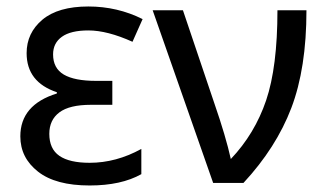

<svg xmlns="http://www.w3.org/2000/svg" viewBox="-20 -567 1009 595"><path d="M328.1 -316.4V-242.2H261.7Q195.3 -242.2 164.1 -218.8Q132.8 -195.3 132.8 -152.3Q132.8 -105.5 164.1 -84Q195.3 -62.5 257.8 -62.5Q339.8 -62.5 418 -105.5V-27.3Q355.5 7.8 257.8 7.8Q152.3 7.8 97.7 -35.2Q43 -78.1 43 -144.5Q43 -242.2 156.2 -277.3V-281.2Q62.5 -312.5 62.5 -402.3Q62.5 -464.8 111.3 -505.9Q160.2 -546.9 253.9 -546.9Q343.8 -546.9 421.9 -507.8L390.6 -437.5Q312.5 -472.7 253.9 -472.7Q199.2 -472.7 171.9 -453.1Q144.5 -433.6 144.5 -398.4Q144.5 -355.5 177.7 -335.9Q210.9 -316.4 277.3 -316.4Z M453.1 -535.2H546.9L644.5 -246.1Q679.7 -144.5 695.3 -74.2Q769.5 -152.3 804.7 -255.9Q839.8 -359.4 839.8 -535.2H929.7Q929.7 -355.5 882.8 -232.4Q835.9 -109.4 734.4 0H640.6Z"/></svg>

Font: Droid Sans Fallback
Style: Regular
Weight: 400
Designer: Steve Matteson
Foundry: Ascender Corporation
Version: 3.00 (Khmer version)